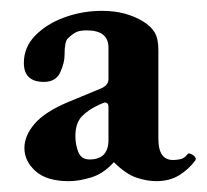

<svg xmlns="http://www.w3.org/2000/svg" viewBox="-20 -580 381 354"><path d="M107 -246Q66 -246 45.5 -264.5Q25 -283 25 -307Q25 -330 44 -352Q63 -374 106 -392L164 -416Q180 -422 180 -434V-492Q180 -524 140 -524Q126 -524 119 -520Q112 -516 105 -509Q99 -504 99 -478Q99 -464 91 -446.5Q83 -429 61 -429Q24 -429 24 -464Q24 -493 45 -514.5Q66 -536 99 -548Q132 -560 168 -560Q191 -560 209.5 -555Q228 -550 243 -541Q258 -532 265 -520.5Q272 -509 272 -488V-324Q272 -285 299 -285Q305 -285 312.5 -286.5Q320 -288 326 -296Q328 -299 336 -294Q343 -289 340 -284Q328 -268 310.5 -257Q293 -246 268 -246Q251 -246 231.5 -252.5Q212 -259 190 -281Q171 -260 148.5 -253Q126 -246 107 -246ZM145 -286Q180 -286 180 -322V-383Q180 -391 173 -391Q172 -391 163 -387Q143 -378 131 -365.5Q119 -353 119 -329Q119 -313 124.5 -299.5Q130 -286 145 -286Z"/></svg>

Font: Junicode SmExp
Style: Bold
Weight: 700
Width: 6
Designer: Peter S. Baker
Version: Version 2.205; ttfautohint (v1.8.4)